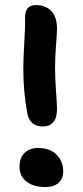

<svg xmlns="http://www.w3.org/2000/svg" viewBox="-20 -736 331 768"><path d="M152.8 -230Q98.6 -230 88.9 -284.2Q73.2 -369.6 73.2 -462.9Q73.2 -499.5 77.1 -563.7Q81.1 -627.9 80.1 -662.1Q78.6 -715.8 123 -715.8Q162.1 -715.8 185.1 -692.1Q208 -668.5 208 -621.1Q208 -602.5 204.1 -554.7Q200.2 -506.8 200.2 -466.8Q200.2 -422.9 204.1 -369.9Q208 -316.9 208 -298.8Q208 -264.2 192.9 -247.1Q177.7 -230 152.8 -230ZM161.1 12.2Q114.3 12.2 86.2 -9.5Q58.1 -31.2 58.1 -69.8Q58.1 -105 78.4 -124.5Q98.6 -144 130.9 -144Q180.7 -144 206.8 -116.7Q232.9 -89.4 232.9 -50.8Q232.9 -22.5 214.6 -5.1Q196.3 12.2 161.1 12.2Z"/></svg>

Font: Shantell Sans Irregular
Style: Regular
Weight: 600
Designer: Stephen Nixon, Anya Danilova, Shantell Martin
Foundry: Arrow Type
Version: Version 1.006;[9816181b4]